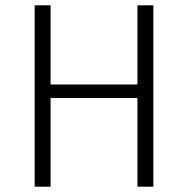

<svg xmlns="http://www.w3.org/2000/svg" viewBox="-20 -705 710 725"><path d="M499 0H559V-685H499V-386H171V-685H111V0H171V-335H499Z"/></svg>

Font: FiraGO Light
Style: Regular
Weight: 300
Designer: bBox Type
Foundry: bBox Type GmbH
Version: Version 1.001;PS 001.001;hotconv 1.0.88;makeotf.lib2.5.64775